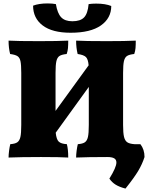

<svg xmlns="http://www.w3.org/2000/svg" viewBox="-20 -916 897 1120"><path d="M173 -883Q207 -896 258 -896Q286 -896 306 -892Q315 -838 337 -815Q359 -792 402 -792Q449 -792 470.5 -814.5Q492 -837 497 -892Q516 -895 541 -895Q595 -895 629 -881Q629 -810 568.5 -767.5Q508 -725 392 -725Q285 -725 229 -767.5Q173 -810 173 -883ZM823 0Q810 41 786.5 80.5Q763 120 712 184Q677 175 655 161.5Q633 148 618 126Q659 60 659 32Q659 15 646 7.5Q633 0 606 0Q492 0 424 3Q424 -14 427 -37Q430 -60 434 -75Q462 -77 475 -86Q488 -95 493 -117Q498 -139 498 -187V-409L305 -142Q309 -103 322.5 -90Q336 -77 370 -75Q378 -46 378 3Q333 0 219 0Q101 0 30 3Q30 -14 33 -37Q36 -60 40 -75Q68 -77 81 -86Q94 -95 99 -117Q104 -139 104 -187V-491Q104 -538 99.5 -559Q95 -580 82 -588.5Q69 -597 39 -601Q30 -637 30 -679Q80 -676 209 -676Q318 -676 378 -679Q378 -653 376.5 -635.5Q375 -618 369 -601Q340 -598 327 -589.5Q314 -581 309 -559.5Q304 -538 304 -491V-269L497 -535Q494 -571 481 -583.5Q468 -596 433 -601Q424 -637 424 -679Q474 -676 603 -676Q712 -676 772 -679Q772 -653 770.5 -635.5Q769 -618 763 -601Q734 -598 721 -589.5Q708 -581 703 -559.5Q698 -538 698 -491V-187Q698 -140 703.5 -117.5Q709 -95 722.5 -86Q736 -77 764 -75H799Q823 -44 823 0Z"/></svg>

Font: Vollkorn SC Black
Style: Regular
Weight: 900
Designer: Friedrich Althausen
Foundry: Friedrich Althausen
Version: Version 4.015